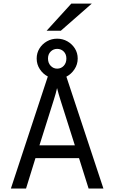

<svg xmlns="http://www.w3.org/2000/svg" viewBox="-20 -1082 656 1102"><path d="M42.5 0 254.5 -643Q226.5 -657.5 208.5 -685Q190.5 -712.5 190.5 -746Q190.5 -778 206.5 -803.8Q222.5 -829.5 249.2 -844.8Q276 -860 308 -860Q340 -860 366.8 -844.8Q393.5 -829.5 409.8 -803.8Q426 -778 426 -746Q426 -712.5 407.5 -684.5Q389 -656.5 361 -642L573.5 0H488.5L433.5 -174.5H183.5L129.5 0ZM206.5 -248H409.5L326.5 -509.5Q323 -521 316.5 -542.8Q310 -564.5 307.5 -576.5Q305 -564.5 299 -542.8Q293 -521 289 -509.5ZM308 -688Q330.5 -688 345.8 -704.2Q361 -720.5 361 -746Q361 -771 345.8 -786.2Q330.5 -801.5 308 -801.5Q286.5 -801.5 271 -786.2Q255.5 -771 255.5 -746Q255.5 -720.5 271 -704.2Q286.5 -688 308 -688ZM247.5 -905.5 389.5 -1061.5H507L329 -905.5Z"/></svg>

Font: Overpass Mono Light
Style: Regular
Weight: 400
Monospace: yes
Version: Version 4.000